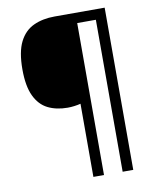

<svg xmlns="http://www.w3.org/2000/svg" viewBox="-95 -833 845 1034"><g transform="rotate(-10 327.5 -316.5)"><path d="M549 127H491V-704H389V127H331V-273Q316 -269 296.5 -266.5Q277 -264 260 -264Q198 -264 152 -287Q106 -310 80.5 -364Q55 -418 55 -509Q55 -605 82.5 -659.5Q110 -714 160 -737Q210 -760 275 -760H549Z"/></g></svg>

Font: Noto Sans Old Italic
Style: Regular
Weight: 400
Designer: Monotype Design Team
Foundry: Monotype Imaging Inc.
Version: Version 2.003; ttfautohint (v1.8.4.7-5d5b)